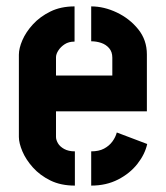

<svg xmlns="http://www.w3.org/2000/svg" viewBox="-20 -580 519 600"><path d="M214 0Q170 0 137.5 -16Q105 -32 83 -56.5Q61 -81 50 -107Q39 -133 39 -152V-409Q39 -429 50 -454.5Q61 -480 83 -504Q105 -528 137.5 -544Q170 -560 213 -560V-450Q195 -450 182.5 -442Q170 -434 162.5 -422.5Q155 -411 155 -401V-344H331V-400Q331 -418 321 -429.5Q311 -441 296 -446Q281 -451 265 -451V-560Q305 -560 345 -541Q385 -522 412 -488.5Q439 -455 439 -410V-232H155V-152Q155 -143 161 -132.5Q167 -122 180.5 -114.5Q194 -107 214 -107ZM265 0V-107Q289 -107 305 -115.5Q321 -124 331 -137.5Q341 -151 345 -166L440 -130Q433 -98 409.5 -68Q386 -38 349 -19Q312 0 265 0Z"/></svg>

Font: Stick No Bills ExtraLight
Style: Bold
Weight: 700
Version: Version 2.000